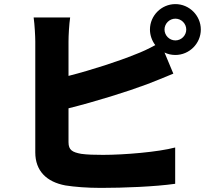

<svg xmlns="http://www.w3.org/2000/svg" viewBox="-20 -861 1040 936"><path d="M782 -717C782 -746 806 -770 835 -770C864 -770 888 -746 888 -717C888 -688 864 -664 835 -664C806 -664 782 -688 782 -717ZM322 -776H144C149 -742 152 -681 152 -659C152 -592 152 -243 152 -118C152 -28 207 26 299 43C343 50 404 55 472 55C583 55 735 49 834 35V-142C752 -120 586 -106 482 -106C440 -106 405 -107 376 -111C333 -119 314 -129 314 -168V-333C446 -366 600 -414 696 -450C731 -463 781 -484 825 -502L782 -605C798 -597 816 -593 835 -593C903 -593 959 -649 959 -717C959 -785 903 -841 835 -841C767 -841 711 -785 711 -717C711 -689 721 -662 737 -641C702 -622 672 -608 640 -596C559 -563 431 -521 314 -491V-659C314 -688 317 -742 322 -776Z"/></svg>

Font: Noto Sans TC Black
Style: Regular
Weight: 900
Designer: Ryoko NISHIZUKA 西塚涼子 (kana, bopomofo & ideographs); Paul D. Hunt (Latin, Greek & Cyrillic); Sandoll Communications 산돌커뮤니
Foundry: Adobe
Version: Version 2.004;hotconv 1.0.118;makeotfexe 2.5.65603